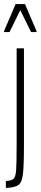

<svg xmlns="http://www.w3.org/2000/svg" viewBox="-27 -926 200 946"><path d="M55 -220V-688H91V-214Q91 -108 86 -67.5Q81 -27 64 -14.5Q47 -2 2 0V-34Q31 -36 40.5 -45.5Q50 -55 52.5 -88.5Q55 -122 55 -220ZM-7 -768V-773L50 -906H96L153 -773V-768H126L73 -876L20 -768Z"/></svg>

Font: Saira Ultra Condensed Thin
Style: Regular
Weight: 100
Width: 1
Designer: Hector Gatti with collaboration of the Omnibus-Type team
Foundry: Omnibus-Type
Version: Version 1.001; ttfautohint (v1.8)